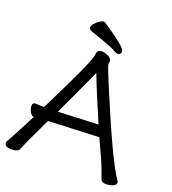

<svg xmlns="http://www.w3.org/2000/svg" viewBox="-165 -1005 1021 1139"><g transform="rotate(20 345.0 -435.5)"><path d="M220.2 -291 473.1 -301.8Q391.1 -490.7 356 -585Q278.3 -413.1 220.2 -291ZM632.8 15.1Q606.9 15.1 601.1 -1Q582 -57.1 561 -106.9L502.9 -232.9L345.2 -226.1Q199.2 -219.2 184.1 -219.2Q101.1 -47.4 86.9 -7.8Q79.1 13.2 37.1 13.2Q-6.8 13.2 -6.8 -12.2Q-6.8 -20 -2.4 -26.1Q2 -32.2 5.9 -39.6Q9.8 -46.9 19.3 -64.9Q28.8 -83 48.3 -119.4Q67.9 -155.8 96.2 -211.9H99.1Q83 -211.9 72 -232.4Q61 -252.9 61 -270Q61 -291 79.1 -291Q98.1 -289.1 133.8 -289.1Q306.6 -634.3 312 -681.2Q314 -701.2 320.6 -709Q327.1 -716.8 346.2 -716.8Q362.3 -716.8 383.1 -706.8Q403.8 -696.8 408.2 -680.2L404.8 -660.2Q404.8 -647.9 458 -522Q624 -127 685.1 -39.1Q697.3 -22 696.8 -16.1Q696.8 0 676.3 7.6Q655.8 15.1 632.8 15.1ZM433.1 -734.9Q426.3 -734.9 405.5 -746.8Q384.8 -758.8 337.4 -775.4Q290 -792 240.2 -810.1Q229 -814.9 229 -828.1Q229 -837.9 241 -852.1Q252.9 -866.2 268.1 -876.2Q283.2 -886.2 292 -886.2Q298.8 -886.2 303.2 -883.8Q456.1 -782.7 456.1 -757.8Q456.1 -734.9 433.1 -734.9Z"/></g></svg>

Font: LXGW WenKai Screen R
Style: Regular
Weight: 400
Designer: Fontworks Inc.
Version: Version 1.235;May 31, 2022